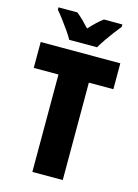

<svg xmlns="http://www.w3.org/2000/svg" viewBox="-136 -1000 771 1074"><g transform="rotate(15 249.5 -463.5)"><path d="M338 0H162V-564H19V-714H480V-564H338ZM170 -767Q160 -786 140.5 -814Q121 -842 100.5 -869Q80 -896 65 -913V-927H174Q192 -913 210 -895.5Q228 -878 250 -854Q272 -878 291 -896Q310 -914 328 -927H435V-913Q420 -895 400 -868.5Q380 -842 361.5 -815Q343 -788 331 -767Z"/></g></svg>

Font: Noto Sans Thai Cond Blk
Style: Regular
Weight: 900
Width: 3
Designer: Monotype Design Team
Foundry: Monotype Imaging Inc.
Version: Version 2.002; ttfautohint (v1.8.4.7-5d5b)